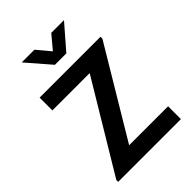

<svg xmlns="http://www.w3.org/2000/svg" viewBox="-269 -1078 1201 1201"><g transform="rotate(-45 332.0 -477.5)"><path d="M413 -955 338.5 -866 264 -955H151.5L288 -797.5H389L525.5 -955ZM605 0V-113.5H260.5L613.5 -703V-720H75V-607H405L50 -16.5V0Z"/></g></svg>

Font: Hauora
Style: Bold
Weight: 700
Designer: Wayne Shih
Foundry: WCYS
Version: Version 1.001;hotconv 1.0.109;makeotfexe 2.5.65596